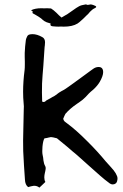

<svg xmlns="http://www.w3.org/2000/svg" viewBox="-20 -856 561 876"><path d="M514.2 -52.2Q516.1 -47.4 516.1 -41.5Q516.1 -36.1 514.2 -29.3Q511.7 -19 501 -15.6Q497.6 -14.6 494.1 -14.6Q487.3 -14.6 481 -19Q458 -35.6 435.5 -55.7L383.8 -101.6L332.5 -147.5Q326.7 -151.9 322.8 -155.8L311.5 -165Q297.9 -176.8 286.6 -186.5Q255.4 -212.9 239.7 -225.1Q219.2 -230.5 212.9 -230.5H211.9Q210.4 -230 202.1 -228.5L194.3 -226.6Q189 -225.6 182.6 -224.6Q176.3 -213.9 173.8 -187.5Q172.9 -175.3 172.9 -166.5Q172.9 -156.2 174.3 -149.9L176.8 -137.2L178.2 -124Q180.2 -108.4 186 -98.6Q188.5 -94.7 188.5 -88.9Q188.5 -86.4 188 -83.5L186.5 -74.7L184.6 -66.4Q182.1 -55.2 182.1 -46.4Q182.1 -34.2 187 -25.9L173.8 -13.2L167 -6.8L159.7 0Q149.4 -8.3 136.7 -8.3H133.8Q128.4 -7.8 121.1 -5.9L108.4 -2.4Q94.7 -12.7 93.8 -36.6L89.4 -101.6L85.9 -166.5L85.4 -214.8L86.4 -263.7L88.4 -356.9L88.9 -370.6L87.9 -383.8Q85.4 -409.7 85.4 -437.5Q85.4 -484.4 92.3 -537.1Q93.3 -545.4 93.3 -563V-575.7L92.8 -596.7V-614.3L94.7 -644.5L98.1 -674.3Q99.1 -680.2 104 -689.9L105.5 -692.4L106.9 -694.3Q109.4 -696.8 111.8 -697.8Q120.1 -700.2 128.4 -700.2Q149.4 -700.2 173.3 -686.5Q185.1 -680.2 185.5 -663.6Q185.5 -658.2 184.6 -649.4L183.6 -642.1L183.1 -635.7Q181.6 -611.3 177.7 -555.2L174.3 -513.7Q172.9 -490.7 171.9 -475.1Q171.4 -458 171.4 -433.6L172.4 -392.6Q176.3 -390.6 179.7 -390.6Q181.6 -390.6 183.6 -391.6L187.5 -394L190.4 -397Q191.9 -398.4 212.4 -409.2L219.7 -413.6L226.6 -417Q232.9 -420.9 233.9 -421.9Q250.5 -435.1 261.7 -440.9L266.6 -443.4Q270 -444.8 272.9 -446.8Q280.3 -451.2 291 -459Q309.1 -472.2 320.3 -480Q324.2 -483.4 328.1 -485.8L335 -490.7Q350.6 -502 378.4 -522.5L391.6 -532.2L405.3 -542Q417 -550.3 429.2 -550.3H430.7Q442.9 -550.3 447.8 -541Q450.7 -535.2 450.7 -527.3Q450.7 -509.8 435.1 -482.4Q424.3 -464.4 406.7 -448.2L399.9 -442.4L394 -437.5Q387.7 -431.6 384.8 -428.7Q371.1 -412.6 356.4 -400.4Q350.6 -396 343.8 -391.1L331.1 -382.3Q299.3 -360.8 278.3 -336.4Q276.4 -333.5 273.4 -326.2L271 -320.3L268.6 -315.4Q268.6 -308.6 273.9 -302.7L279.3 -298.3L285.2 -293.9Q327.6 -262.7 379.4 -210.4Q423.8 -166.5 462.9 -119.1L481 -99.1L498.5 -79.1Q509.8 -64.5 514.2 -52.2ZM407.2 -832.5Q418.9 -828.6 418.9 -824.7Q418.9 -821.8 412.6 -818.8Q400.4 -813 390.6 -802.2L382.8 -793Q378.4 -788.1 374 -784.7L361.8 -772.5L342.8 -755.4Q338.4 -751.5 333.5 -748.5Q310.5 -734.4 271 -734.4Q264.6 -734.4 258.3 -734.9Q252.4 -734.4 246.1 -734.4Q240.2 -734.4 233.9 -734.9Q217.3 -735.4 212.9 -738.3Q210 -740.2 210 -743.7Q210 -746.1 210.9 -749L207 -750L202.1 -751.5Q196.3 -752.9 192.9 -754.4Q179.7 -760.3 175.8 -764.6Q169.4 -771.5 156.2 -779.8L144 -787.1L131.8 -793.9Q129.4 -795.4 128.4 -796.4Q127.4 -797.4 127.4 -798.3Q127.4 -798.8 127.9 -798.8Q129.9 -800.3 129.9 -801.8Q129.9 -802.7 128.4 -804.2L121.6 -809.1Q139.6 -818.4 168.9 -818.4Q175.3 -818.4 182.1 -817.9Q188 -818.4 194.3 -818.4Q203.6 -818.4 212.9 -817.4Q224.1 -810.5 237.8 -797.4L248.5 -786.6Q254.9 -780.3 260.7 -775.9Q279.3 -786.1 288.1 -792L313.5 -809.6Q328.6 -820.8 340.3 -827.1Q349.1 -832.5 371.1 -835.9L375.5 -835L379.9 -833.5Q384.3 -834.5 394.5 -835.9L400.9 -834.5Z"/></svg>

Font: Kurland
Style: Regular
Weight: 400
Designer: GGBot
Version: 0.22